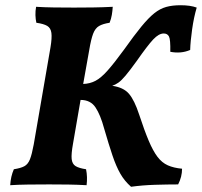

<svg xmlns="http://www.w3.org/2000/svg" viewBox="-20 -705 772 734"><path d="M19 3Q21 -31 33 -58Q59 -62 73 -69.5Q87 -77 94.5 -96Q102 -115 109 -153L173 -524Q179 -560 176.5 -579Q174 -598 160.5 -606Q147 -614 119 -618Q116 -631 115.5 -647Q115 -663 118 -679Q150 -677 186 -676.5Q222 -676 263 -676Q298 -676 335.5 -676.5Q373 -677 411 -679Q410 -663 407.5 -648Q405 -633 399 -618Q373 -614 358.5 -605.5Q344 -597 336 -576Q328 -555 321 -513L298 -384Q324 -385 345 -396Q366 -407 391 -435Q416 -463 454 -515Q493 -570 520.5 -603.5Q548 -637 570 -654.5Q592 -672 615.5 -678.5Q639 -685 670 -685Q708 -685 732 -676Q721 -639 714.5 -593Q708 -547 707 -514Q672 -499 631 -507Q632 -554 626 -565.5Q620 -577 606 -577Q587 -577 565.5 -554Q544 -531 502 -471Q476 -435 460 -416Q444 -397 432.5 -389Q421 -381 409 -377Q452 -371 473 -346.5Q494 -322 512 -267Q532 -206 548.5 -167Q565 -128 582 -105.5Q599 -83 621.5 -73Q644 -63 676 -60Q676 -29 661 0Q620 0 572 1.5Q524 3 481 9Q456 -13 440 -41Q424 -69 410 -110.5Q396 -152 378 -214Q364 -266 345 -294.5Q326 -323 288 -323L259 -155Q252 -116 254 -97Q256 -78 269 -70Q282 -62 309 -58Q315 -28 311 3Q275 1 241.5 0.5Q208 0 168 0Q126 0 87.5 0.5Q49 1 19 3Z"/></svg>

Font: Vollkorn
Style: Bold Italic
Weight: 700
Italic angle: -11°
Designer: Friedrich Althausen
Foundry: Friedrich Althausen
Version: Version 5.000; ttfautohint (v1.8.3)